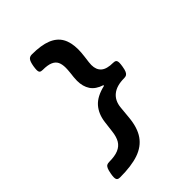

<svg xmlns="http://www.w3.org/2000/svg" viewBox="-235 -788 1070 1070"><g transform="rotate(-45 300.0 -253.5)"><path d="M49.3 137.2Q49.3 127.4 52.2 111.3Q56.2 88.9 61.3 77.6Q66.4 66.4 73.5 62.5Q80.6 58.6 92.3 58.6Q137.2 58.6 164.6 46.9Q191.9 35.2 205.6 12Q219.2 -11.2 223.6 -48.3L231.9 -115.7Q239.3 -173.3 271.5 -209.7Q303.7 -246.1 371.1 -261.7L371.6 -266.6Q325.7 -281.2 305.2 -312Q284.7 -342.8 284.7 -388.2Q284.7 -401.4 286.1 -415L289.6 -446.3Q292 -469.2 292 -483.4Q292 -511.7 283.2 -529.5Q274.4 -547.4 252.7 -556.6Q231 -565.9 192.4 -565.9Q179.2 -565.9 173.6 -570.8Q168 -575.7 168 -589.8Q168 -600.6 170.9 -618.2Q176.3 -648.4 185.1 -659.2Q193.8 -669.9 210.9 -669.9Q283.7 -669.9 328.1 -652.1Q372.6 -634.3 393.1 -598.4Q413.6 -562.5 413.6 -506.8Q413.6 -483.9 409.7 -453.6L404.8 -415Q403.3 -404.3 403.3 -393.6Q403.3 -356 425.8 -336.2Q448.2 -316.4 498.5 -316.4Q511.2 -316.4 517.1 -311Q522.9 -305.7 522.9 -291.5Q522.9 -281.2 520 -264.2Q516.6 -242.7 511.5 -231.7Q506.3 -220.7 499.3 -216.6Q492.2 -212.4 480.5 -212.4Q421.9 -212.4 389.2 -186.3Q356.4 -160.2 351.6 -110.8L344.7 -37.6Q337.9 36.1 307.4 79.8Q276.9 123.5 220.2 143.1Q163.6 162.6 73.7 162.6Q61 162.6 55.2 157.2Q49.3 151.9 49.3 137.2Z"/></g></svg>

Font: Courier Prime
Style: Bold Italic
Weight: 700
Italic angle: -10°
Designer: Alan Dague-Greene
Foundry: Quote-Unquote Apps
Version: Version 3.018